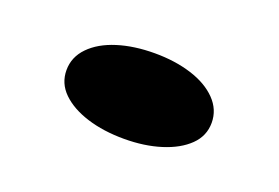

<svg xmlns="http://www.w3.org/2000/svg" viewBox="-42 -472 558 384"><g transform="rotate(20 236.5 -280.0)"><path d="M237 -371Q280 -371 315 -360Q350 -349 370.5 -328Q391 -307 391 -279Q391 -251 370.5 -231Q350 -211 315 -200Q280 -189 237 -189Q193 -189 158 -200Q123 -211 102.5 -231Q82 -251 82 -279Q82 -307 102.5 -328Q123 -349 158 -360Q193 -371 237 -371Z"/></g></svg>

Font: Kalnia SemiExpanded SemiBold
Style: Regular
Weight: 600
Width: 6
Designer: Frida Medrano
Foundry: Frida Medrano
Version: Version 1.105